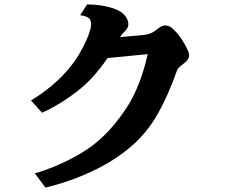

<svg xmlns="http://www.w3.org/2000/svg" viewBox="-20 -805 1040 862"><path d="M371.1 -785.2Q401.9 -785.2 430.7 -781Q459.5 -776.9 486.8 -768.1Q522.9 -755.9 539.6 -736.6Q556.2 -717.3 556.2 -696.8Q556.2 -686.5 550.8 -677.7Q545.4 -668.9 538.1 -662.1Q527.3 -652.8 518.6 -638.2Q546.4 -640.6 573 -643.3Q599.6 -646 624 -647.9Q645.5 -650.4 659.2 -656.7Q672.9 -663.1 687 -674.8Q696.8 -683.1 705.8 -687Q714.8 -690.9 720.2 -690.9Q728.5 -690.9 737.8 -687.7Q747.1 -684.6 754.9 -676.8Q778.3 -655.3 795.7 -628.7Q813 -602.1 821.8 -582Q825.7 -573.7 827.4 -566.9Q829.1 -560.1 829.1 -554.2Q829.1 -547.4 823.5 -538.3Q817.9 -529.3 805.2 -520Q794.4 -512.2 785.9 -504.4Q777.3 -496.6 772.9 -483.9Q765.6 -462.4 754.9 -435.5Q744.1 -408.7 731.2 -379.4Q718.3 -350.1 703.4 -321.5Q688.5 -293 672.9 -268.1Q627 -196.8 565.9 -145Q504.9 -93.3 432.1 -55.2Q396 -36.1 353.8 -18.3Q311.5 -0.5 267.8 13.7Q224.1 27.8 184.1 37.1L136.2 -26.9Q175.8 -37.6 219 -55.2Q262.2 -72.8 303 -94.2Q343.8 -115.7 375 -137.2Q428.7 -173.8 473.4 -223.6Q518.1 -273.4 555.2 -332Q575.2 -364.3 592 -402.6Q608.9 -440.9 621.8 -481.7Q634.8 -522.5 643.1 -562L462.9 -544.4Q446.8 -520.5 429.2 -498.3Q411.6 -476.1 393.1 -456.1Q362.8 -422.9 323.7 -392.8Q284.7 -362.8 244.4 -338.6Q204.1 -314.5 168.9 -298.8L119.1 -354Q165.5 -381.3 212.4 -420.4Q259.3 -459.5 298.8 -508.8Q317.9 -532.7 335.7 -562.5Q353.5 -592.3 366.9 -622.3Q380.4 -652.3 386.2 -675.8Q393.1 -702.1 384.3 -717.3Q375.5 -732.4 339.8 -736.8Z"/></svg>

Font: BIZ UDMincho
Style: Bold
Weight: 700
Monospace: yes
Designer: TypeBank Co., Ltd.
Foundry: Morisawa Inc.
Version: Version 1.06